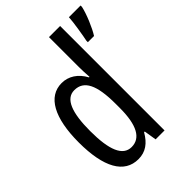

<svg xmlns="http://www.w3.org/2000/svg" viewBox="-220 -869 988 988"><g transform="rotate(-45 273.5 -375.0)"><path d="M199 10C251 10 288 -17 317 -68H322L333 0H398V-760H317V-542C317 -521 318 -498 320 -468H316C289 -519 245 -547 196 -547C97 -547 42 -447 42 -268C42 -87 96 10 199 10ZM547 -750V-760H462C461 -728 445 -633 440 -611V-600H485C507 -634 538 -707 547 -750ZM218 -59C154 -59 125 -130 125 -268C125 -402 153 -475 216 -475C286 -475 317 -412 317 -274V-244C317 -120 283 -59 218 -59Z"/></g></svg>

Font: Noto Sans Ethiopic ExtCond
Style: Regular
Weight: 400
Width: 2
Designer: Monotype Design Team
Foundry: Monotype Imaging Inc.
Version: Version 2.102